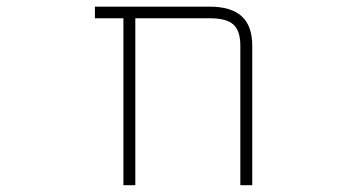

<svg xmlns="http://www.w3.org/2000/svg" viewBox="-20 -544 1040 566"><path d="M723.6 -409.2V2H688.5V-409.2Q688.5 -453.1 668 -471.7Q647.5 -490.2 597.7 -490.2H378.9V2H343.8V-490.2H259.8V-524.4H597.7Q661.1 -524.4 692.4 -496.1Q723.6 -467.8 723.6 -409.2Z"/></svg>

Font: Gen Shin Gothic Monospace ExtraLight
Style: Regular
Weight: 200
Designer: [Source Han Sans]
Ryoko NISHIZUKA  (kana & ideographs); Paul D. Hunt (Latin, Greek & Cyrillic); Wenlong ZHANG  (bopomofo
Version: Version 1.002.20150607